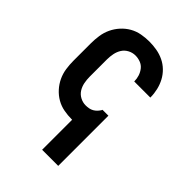

<svg xmlns="http://www.w3.org/2000/svg" viewBox="-218 -624 936 936"><g transform="rotate(45 250.0 -156.5)"><path d="M250 215V8H247Q220 8 193 3Q166 -2 142.5 -15.5Q119 -29 100.5 -49.5Q82 -70 70.5 -94.5Q59 -119 55 -146Q51 -173 51 -200V-320Q51 -347 55 -374Q59 -401 70.5 -425.5Q82 -450 100.5 -470.5Q119 -491 142.5 -504.5Q166 -518 193 -523Q220 -528 247 -528Q273 -528 298.5 -523.5Q324 -519 347 -508Q370 -497 388.5 -479Q407 -461 419 -438.5Q431 -416 437 -390.5Q443 -365 443 -340V-338H332V-339Q332 -357 326.5 -374Q321 -391 310 -405Q299 -419 282 -425.5Q265 -432 247 -432Q227 -432 209 -422.5Q191 -413 180.5 -396.5Q170 -380 166 -360Q162 -340 162 -320V-200Q162 -180 166 -160Q170 -140 180.5 -123.5Q191 -107 209 -97.5Q227 -88 247 -88Q258 -88 269 -90Q280 -92 289.5 -97.5Q299 -103 306.5 -111Q314 -119 320 -129V-131H361V215Z"/></g></svg>

Font: Iosevka SS18
Style: Bold
Weight: 700
Monospace: yes
Designer: Belleve Invis
Foundry: Belleve Invis
Version: Version 25.1.1; ttfautohint (v1.8.4)